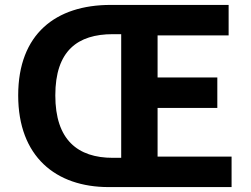

<svg xmlns="http://www.w3.org/2000/svg" viewBox="-20 -761 1021 781"><path d="M422 0H922V-124H621V-322H864V-446H621V-617H910V-741H430C207 -741 54 -623 54 -373C54 -124 207 0 422 0ZM439 -119C296 -119 205 -192 205 -373C205 -555 296 -622 439 -622H473V-119Z"/></svg>

Font: Noto Sans JP
Style: Bold
Weight: 700
Designer: Ryoko NISHIZUKA  (kana, bopomofo & ideographs); Paul D. Hunt (Latin, Greek & Cyrillic); Sandoll Communications , Soo-you
Foundry: Adobe
Version: Version 2.002;hotconv 1.0.116;makeotfexe 2.5.65601